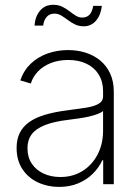

<svg xmlns="http://www.w3.org/2000/svg" viewBox="-20 -753 571 785"><path d="M221.7 11.2Q174.8 11.2 135.3 -7.1Q95.7 -25.4 71.8 -61.3Q47.9 -97.2 47.9 -148.4Q47.9 -182.6 60.3 -208.5Q72.8 -234.4 98.1 -252.9Q123.5 -271.5 163.1 -283.4Q202.6 -295.4 256.8 -302.2Q299.3 -307.6 331.8 -312.7Q364.3 -317.9 382.8 -328.4Q401.4 -338.9 401.4 -359.4V-379.9Q401.4 -418.9 384 -447.5Q366.7 -476.1 334.7 -491.9Q302.7 -507.8 259.3 -507.8Q219.7 -507.8 188.2 -495.4Q156.7 -482.9 135.7 -461.4Q114.7 -439.9 106 -411.6L63 -424.3Q76.7 -464.8 105.5 -492.4Q134.3 -520 174.1 -534.2Q213.9 -548.3 258.3 -548.3Q295.9 -548.3 329.6 -537.8Q363.3 -527.3 389.4 -505.9Q415.5 -484.4 430.4 -452.4Q445.3 -420.4 445.3 -377.4V0H401.9V-97.7H398.4Q384.3 -67.4 359.4 -42.7Q334.5 -18.1 299.8 -3.4Q265.1 11.2 221.7 11.2ZM226.6 -29.3Q277.8 -29.3 317.1 -53.7Q356.4 -78.1 378.9 -121.1Q401.4 -164.1 401.4 -219.2V-298.8Q392.6 -292 377.7 -286.4Q362.8 -280.8 343.5 -276.4Q324.2 -272 303 -269Q281.7 -266.1 260.3 -263.2Q201.2 -256.3 164.1 -241.7Q127 -227.1 109.6 -203.9Q92.3 -180.7 92.3 -147Q92.3 -110.4 109.9 -84Q127.4 -57.6 158 -43.5Q188.5 -29.3 226.6 -29.3ZM322.3 -645.5Q302.2 -645.5 286.4 -653.3Q270.5 -661.1 257.1 -671.4Q243.7 -681.6 230.5 -689.5Q217.3 -697.3 202.6 -697.3Q182.6 -697.3 170.7 -683.6Q158.7 -669.9 156.7 -648.4H121.1Q123.5 -685.1 143.6 -709.2Q163.6 -733.4 197.3 -733.4Q219.2 -733.4 235.1 -725.3Q251 -717.3 264.2 -707Q277.3 -696.8 289.8 -689Q302.2 -681.2 316.4 -681.2Q334.5 -681.2 345.5 -692.4Q356.4 -703.6 361.3 -729H396.5Q392.1 -690.9 372.3 -668.2Q352.5 -645.5 322.3 -645.5Z"/></svg>

Font: Inter 17pt ExtraLight
Style: Regular
Weight: 250
Version: Version 4.001;git-66647c0bb